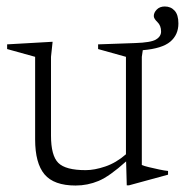

<svg xmlns="http://www.w3.org/2000/svg" viewBox="-20 -563 571 593"><path d="M137.5 -144.5Q137.5 -82.5 160 -60Q182.5 -37.5 244.5 -37.5Q272 -37.5 305.2 -48.8Q338.5 -60 369 -86.5V-387.5L283 -411.5V-426L397 -430Q446 -431.5 461.8 -441Q477.5 -450.5 477.5 -465.5Q477.5 -484 466.2 -494.8Q455 -505.5 455 -513.5Q455 -524 464.2 -533.5Q473.5 -543 489 -543Q507.5 -543 519.2 -530.2Q531 -517.5 531 -490.5Q531 -455.5 505.8 -434.2Q480.5 -413 421 -408L418 -387.5V-53.5Q424 -50.5 439.5 -46.8Q455 -43 471.8 -39.5Q488.5 -36 499 -35V-23.5L378 9.5H371.5L369.5 -64.5Q318.5 -18.5 284.5 -4.2Q250.5 10 213.5 10Q146.5 10 117.5 -24.5Q88.5 -59 88.5 -132.5V-387.5L2 -411.5V-426L142.5 -434L137.5 -387.5Z"/></svg>

Font: Newsreader Text Light
Style: Regular
Weight: 300
Designer: Hugues Gentile
Foundry: Production Type
Version: Version 1.001